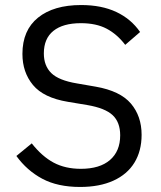

<svg xmlns="http://www.w3.org/2000/svg" viewBox="-20 -730 640 762"><path d="M45 -111 106 -161Q147 -109 193 -84.5Q239 -60 301 -60Q376 -60 416.5 -95Q457 -130 457 -193Q457 -245 427 -273Q397 -301 327 -313L249 -326Q153 -342 111 -392.5Q69 -443 69 -516Q69 -610 131 -660Q193 -710 302 -710Q383 -710 441.5 -682.5Q500 -655 536 -603L477 -552Q445 -594 403.5 -616Q362 -638 301 -638Q230 -638 192 -607.5Q154 -577 154 -518Q154 -469 183.5 -440Q213 -411 285 -399L360 -386Q457 -369 499.5 -319Q542 -269 542 -195Q542 -131 513.5 -84.5Q485 -38 430 -13Q375 12 298 12Q209 12 148 -20.5Q87 -53 45 -111Z"/></svg>

Font: iA Writer Mono V
Style: Regular
Weight: 400
Designer: Mike Abbink, Paul van der Laan, Pieter van Rosmalen
Foundry: Bold Monday
Version: Version 2.000